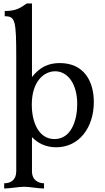

<svg xmlns="http://www.w3.org/2000/svg" viewBox="-20 -829 599 1099"><path d="M163 -809H133C97 -784 73 -766 7 -766V-736C68 -736 73 -713 73 -494V151C73 203 40 220 4 220V250C35 250 87 240 118 240C149 240 201 250 232 250V220C200 220 163 203 163 151V-44C196 -10 241 14 302 14C433 14 517 -99 517 -245C517 -365 460 -468 322 -468C257 -468 208 -445 163 -388ZM162 -230C162 -364 232 -421 296 -421C365 -421 422 -353 422 -233C422 -139 387 -33 292 -33C202 -33 162 -128 162 -230Z"/></svg>

Font: Milonga
Style: Regular
Weight: 400
Designer: Pablo Impallari, Brenda Gallo, Rodrigo Fuenzalida
Foundry: Pablo Impallari, Brenda Gallo, Rodrigo Fuenzalida
Version: Version 1.000